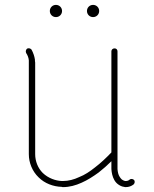

<svg xmlns="http://www.w3.org/2000/svg" viewBox="-20 -768 630 786"><path d="M209 -723C209 -723 209 -723 209 -723C209 -723 209 -723 209 -723C209 -723 209 -723 209 -723C209 -723 209 -723 209 -723ZM209 -748C195 -748 184 -737 184 -723C184 -709 195 -698 209 -698C223 -698 234 -709 234 -723C234 -737 223 -748 209 -748ZM361 -723C361 -723 361 -723 361 -723C361 -723 361 -723 361 -723C361 -723 361 -723 361 -723C361 -723 361 -723 361 -723ZM361 -748C347 -748 336 -737 336 -723C336 -709 347 -698 361 -698C375 -698 386 -709 386 -723C386 -737 375 -748 361 -748ZM461 -80V-558C461 -565 456 -570 449 -570C442 -570 436 -565 436 -558V-144C415 -122 393 -101 368 -82C348 -66 327 -52 304 -43C283 -33 260 -27 238 -27C236 -27 233 -27 233 -27C208 -28 178 -38 155 -60C135 -80 124 -108 124 -137V-512C123 -516 123 -520 123 -524C121 -538 116 -552 109 -565C105 -570 97 -572 91 -569C86 -565 84 -557 87 -551C93 -542 97 -532 98 -521C98 -518 98 -515 98 -512V-137C98 -102 112 -67 138 -42C163 -17 198 -4 233 -3C234 -2 236 -2 238 -2C264 -2 290 -9 314 -20C339 -31 362 -46 384 -62C402 -76 420 -92 436 -108V-80V-78V-76C437 -61 440 -45 448 -31C452 -24 457 -18 464 -13C471 -8 479 -4 488 -3C490 -2 493 -2 495 -2C507 -2 518 -6 527 -13C532 -18 533 -26 529 -31C524 -36 516 -37 511 -33C507 -29 501 -27 495 -27C494 -27 493 -27 492 -27C488 -28 483 -30 479 -33C476 -36 472 -40 470 -44C464 -53 462 -64 461 -76V-78Z"/></svg>

Font: LS
Style: LightAlt
Weight: 250
Designer: BSozoo
Foundry: BSozoo
Version: Version 001.000